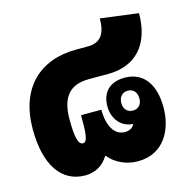

<svg xmlns="http://www.w3.org/2000/svg" viewBox="-97 -722 827 832"><g transform="rotate(-15 317.0 -305.5)"><path d="M186 15C234 15 269 -9 290 -44H293C322 -7 372 15 422 15C542 15 589 -87 589 -182C589 -289 541 -350 459 -350C390 -350 355 -310 355 -249C355 -191 392 -149 443 -147C438 -133 424 -122 400 -122C354 -122 326 -169 326 -242H235C235 -172 235 -122 212 -122C190 -122 182 -160 182 -237C182 -333 219 -384 308 -384H394C521 -384 592 -466 592 -604L422 -626C422 -561 401 -522 340 -522H288C125 -522 17 -422 17 -237C17 -74 81 15 186 15ZM458 -203C433 -203 417 -220 417 -247C417 -275 433 -292 458 -292C482 -292 498 -275 498 -247C498 -219 482 -203 458 -203Z"/></g></svg>

Font: Noto Sans Thai Looped Condensed Black
Style: Regular
Weight: 900
Width: 3
Designer: Sasikarn Vongin, Ben Mitchell
Foundry: The Fontpad Ltd
Version: Version 1.001